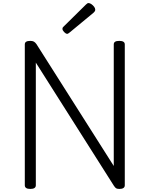

<svg xmlns="http://www.w3.org/2000/svg" viewBox="-20 -1220 977 1254"><path d="M178 14Q142 14 142 -10V-930Q142 -942 151 -947.5Q160 -953 178 -953Q193 -953 201.5 -948Q210 -943 218 -932L723 -136V-930Q723 -942 732 -947.5Q741 -953 759 -953Q795 -953 795 -930V-10Q795 2 786 8Q777 14 760 14Q746 14 739 10Q732 6 723 -8L214 -811V-10Q214 2 205 8Q196 14 178 14ZM419 -999Q410 -999 399 -1010.5Q388 -1022 388 -1031Q388 -1034 388.5 -1037Q389 -1040 394 -1045L541 -1190Q546 -1194 549.5 -1197Q553 -1200 558 -1200Q567 -1200 577.5 -1192.5Q588 -1185 595 -1175.5Q602 -1166 602 -1157Q602 -1152 600 -1148Q598 -1144 591 -1137L435 -1008Q430 -1004 426 -1001.5Q422 -999 419 -999Z"/></svg>

Font: Playwrite US Modern Light
Style: Regular
Weight: 300
Designer: Veronika Burian, José Scaglione
Foundry: TypeTogether
Version: Version 1.003